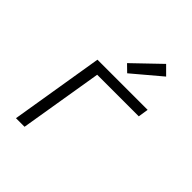

<svg xmlns="http://www.w3.org/2000/svg" viewBox="-214 -901 1028 1028"><g transform="rotate(45 300.0 -387.0)"><path d="M81 0 168 -530H548L539 -472H224L146 0ZM332 -591 293 -629 444 -774 492 -726Z"/></g></svg>

Font: Iosevka Curly LtExObl
Style: Regular
Weight: 300
Width: 7
Italic angle: -9°
Monospace: yes
Designer: Belleve Invis
Foundry: Belleve Invis
Version: Version 11.1.0; ttfautohint (v1.8.3)